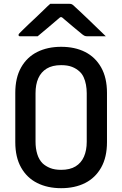

<svg xmlns="http://www.w3.org/2000/svg" viewBox="-20 -965 640 1005"><path d="M300 -720Q372 -720 425.5 -693Q479 -666 509.5 -612Q540 -558 540 -479V-221Q540 -142 509.5 -88Q479 -34 425.5 -7Q372 20 300 20Q229 20 175 -7Q121 -34 90.5 -88Q60 -142 60 -221V-479Q60 -558 90.5 -612Q121 -666 175 -693Q229 -720 300 -720ZM166 -223Q166 -188 175 -158.5Q184 -129 203 -110Q219 -95 242.5 -85.5Q266 -76 300 -76Q346 -76 375.5 -94Q405 -112 419.5 -145Q434 -178 434 -223V-477Q434 -500 430 -521.5Q426 -543 418 -560.5Q410 -578 397 -590Q380 -606 357 -615Q334 -624 300 -624Q254 -624 224.5 -606Q195 -588 180.5 -555.5Q166 -523 166 -477ZM243 -945Q254 -945 274 -945Q294 -945 313.5 -945Q333 -945 344 -945Q352 -945 357.5 -942Q363 -939 377 -925Q385 -918 403 -901Q421 -884 443.5 -862.5Q466 -841 489.5 -818Q513 -795 534 -775Q513 -775 487 -775Q461 -775 440 -775Q429 -775 424 -777Q419 -779 411 -785Q395 -798 362 -825.5Q329 -853 280 -895L333 -875Q317 -875 301 -875Q285 -875 268 -875L320 -896Q274 -856 239 -827Q204 -798 177 -775H88Q84 -775 81.5 -775.5Q79 -776 78 -778Q77 -780 77 -782Q77 -786 81 -790Q85 -794 99 -808Q112 -821 131 -839Q150 -857 171 -876.5Q192 -896 210.5 -914.5Q229 -933 243 -945Z"/></svg>

Font: Recursive Monospace Medium
Style: Regular
Weight: 500
Version: Version 1.047